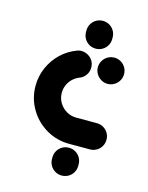

<svg xmlns="http://www.w3.org/2000/svg" viewBox="-103 -652 604 786"><g transform="rotate(15 199.5 -259.0)"><path d="M37 -259.3Q37 -300 53.1 -336.7Q69.3 -373.3 97.8 -400.6Q126.3 -427.8 163 -441.5Q179.3 -448.1 197 -443.1Q214.8 -438.1 226.5 -423.7Q238.1 -409.3 238.1 -389.3Q238.1 -371.5 228.1 -357.4Q218.1 -343.3 202.2 -337.4Q186.7 -331.5 174.3 -319.8Q161.9 -308.1 155 -292.4Q148.1 -276.7 148.1 -259.3Q148.1 -236.7 159.4 -217.6Q170.7 -198.5 189.8 -187.2Q208.9 -175.9 231.5 -175.9H319.3Q334.4 -175.9 347.2 -168.5Q360 -161.1 367.4 -148.3Q374.8 -135.6 374.8 -120.4Q374.8 -105.2 367.4 -92.4Q360 -79.6 347.2 -72.2Q334.4 -64.8 319.3 -64.8H231.5Q178.5 -64.8 133.9 -90.9Q89.3 -117 63.1 -161.7Q37 -206.3 37 -259.3ZM235.2 68.5Q220 68.5 207.2 61.1Q194.4 53.7 187 40.9Q179.6 28.1 179.6 13V6.3Q179.6 -8.9 187 -21.7Q194.4 -34.4 207.2 -41.9Q220 -49.3 235.2 -49.3Q250.4 -49.3 263.1 -41.9Q275.9 -34.4 283.3 -21.7Q290.7 -8.9 290.7 6.3V13Q290.7 28.1 283.3 40.9Q275.9 53.7 263.1 61.1Q250.4 68.5 235.2 68.5ZM235.2 -469.3Q220 -469.3 207.2 -476.7Q194.4 -484.1 187 -496.9Q179.6 -509.6 179.6 -524.8V-531.5Q179.6 -546.7 187 -559.4Q194.4 -572.2 207.2 -579.6Q220 -587 235.2 -587Q250.4 -587 263.1 -579.6Q275.9 -572.2 283.3 -559.4Q290.7 -546.7 290.7 -531.5V-524.8Q290.7 -509.6 283.3 -496.9Q275.9 -484.1 263.1 -476.7Q250.4 -469.3 235.2 -469.3ZM263.7 -398.1Q263.7 -413.3 271.3 -426.1Q278.9 -438.9 291.7 -446.3Q304.4 -453.7 319.3 -453.7Q334.4 -453.7 347.2 -446.3Q360 -438.9 367.4 -426.1Q374.8 -413.3 374.8 -398.1Q374.8 -383.3 367.4 -370.6Q360 -357.8 347.2 -350.2Q334.4 -342.6 319.3 -342.6Q304.4 -342.6 291.7 -350.2Q278.9 -357.8 271.3 -370.6Q263.7 -383.3 263.7 -398.1Z"/></g></svg>

Font: 26F Galaxy Sans
Style: Regular
Weight: 400
Designer: C₂₉H₂₅N₃O₅
Version: Version 1.100;FEAKit 1.0